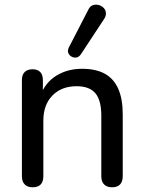

<svg xmlns="http://www.w3.org/2000/svg" viewBox="-20 -788 612 815"><path d="M118 7Q97 7 85 -5Q73 -17 73 -40V-448Q73 -471 85 -482.5Q97 -494 118 -494Q139 -494 150.5 -482.5Q162 -471 162 -448V-366L151 -381Q172 -438 219.5 -467Q267 -496 328 -496Q387 -496 425 -475Q463 -454 482 -411Q501 -368 501 -302V-40Q501 -17 489.5 -5Q478 7 456 7Q434 7 422 -5Q410 -17 410 -40V-297Q410 -362 385 -392Q360 -422 305 -422Q241 -422 202.5 -382.5Q164 -343 164 -276V-40Q164 7 118 7ZM323 -557Q315 -546 304.5 -544Q294 -542 284 -547.5Q274 -553 270 -563Q266 -573 272 -586L354 -745Q361 -761 373 -765.5Q385 -770 397.5 -767Q410 -764 419 -755.5Q428 -747 429.5 -734.5Q431 -722 423 -709Z"/></svg>

Font: Nunito Medium
Style: Regular
Weight: 500
Designer: Vernon Adams
Foundry: Vernon Adams
Version: Version 3.602